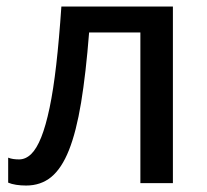

<svg xmlns="http://www.w3.org/2000/svg" viewBox="-20 -558 630 585"><path d="M506.8 0H407.7V-459H251.5Q241.7 -334 227.1 -245.4Q212.4 -156.7 190.2 -100.8Q168 -44.9 136.2 -18.8Q104.5 7.3 59.6 7.3Q43.5 7.3 29.3 5.1Q15.1 2.9 4.9 -1.5V-77.6Q12.2 -74.7 20.5 -73.5Q28.8 -72.3 38.1 -72.3Q58.1 -72.3 75 -88.6Q91.8 -105 105.7 -139.9Q119.6 -174.8 131.1 -229.5Q142.6 -284.2 151.4 -361.1Q160.2 -438 167 -538.1H506.8Z"/></svg>

Font: Open Sans Medium
Style: Regular
Weight: 500
Designer: Monotype Design Team
Foundry: Monotype Imaging Inc.
Version: Version 3.000